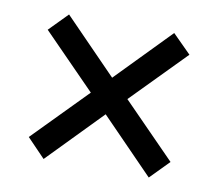

<svg xmlns="http://www.w3.org/2000/svg" viewBox="-55 -601 617 543"><g transform="rotate(10 253.0 -329.5)"><path d="M102 -122 50 -176 201 -330 50 -484 102 -537 253 -382 404 -537 457 -484 306 -330 457 -176 404 -122 253 -277Z"/></g></svg>

Font: Assistant ExtraLight SemiBold
Style: Regular
Weight: 600
Version: Version 3.000